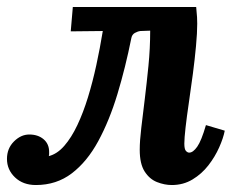

<svg xmlns="http://www.w3.org/2000/svg" viewBox="-20 -520 671 551"><path d="M83 11Q46 11 23 -11Q0 -33 0 -64Q0 -94 20 -114Q40 -134 64 -134Q89 -134 105 -120.5Q121 -107 121 -84Q121 -81 121 -78Q121 -75 120 -72Q144 -78 164.5 -101.5Q185 -125 202 -161Q219 -197 232.5 -241Q246 -285 256.5 -333.5Q267 -382 275 -431L183 -430L189 -500H543Q545 -479 545.5 -470.5Q546 -462 546 -452Q546 -426 542.5 -388Q539 -350 533.5 -308Q528 -266 522 -225.5Q516 -185 512.5 -154Q509 -123 509 -108Q509 -92 513.5 -87Q518 -82 523 -82Q534 -82 546 -99Q558 -116 571 -161L625 -145Q621 -124 609 -97Q597 -70 578 -45.5Q559 -21 532.5 -5Q506 11 473 11Q452 11 430.5 2.5Q409 -6 395 -28Q381 -50 381 -90Q381 -116 385.5 -153.5Q390 -191 395.5 -236Q401 -281 406 -331Q411 -381 411 -432L383 -431Q375 -430 367 -425.5Q359 -421 357 -411Q340 -326 317 -250Q294 -174 262 -115Q230 -56 186 -22.5Q142 11 83 11Z"/></svg>

Font: Lora
Style: Italic
Weight: 400
Italic angle: -3°
Designer: Olga Karpushina, Alexei Vanyashin (Cyrillic)
Foundry: Cyreal
Version: Version 3.008